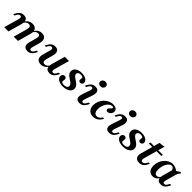

<svg xmlns="http://www.w3.org/2000/svg" viewBox="396 -2134 3651 3651"><g transform="rotate(45 2221.5 -308.5)"><path d="M375.8 -208.1 394.4 -273.4Q408.1 -323.4 396.8 -348.8Q385.5 -374.2 350 -374.2Q317.7 -374.2 291.5 -353.2Q265.3 -332.3 242.7 -290.3L234.7 -310.5Q264.5 -369.4 305.6 -398.8Q346.8 -428.2 400.8 -428.2Q469.4 -428.2 497.6 -383.5Q525.8 -338.7 504.8 -261.3L489.5 -208.1ZM623.4 -208.1 642.7 -277.4Q655.6 -325 645.2 -349.6Q634.7 -374.2 601.6 -374.2Q571 -374.2 545.6 -353.2Q520.2 -332.3 498.4 -290.3L490.3 -310.5Q520.2 -370.2 560.1 -399.2Q600 -428.2 651.6 -428.2Q719.4 -428.2 746.4 -383.9Q773.4 -339.5 752.4 -263.7L737.1 -208.1ZM121 -208.1 147.6 -303.2Q157.3 -336.3 150.4 -355.2Q143.5 -374.2 121 -374.2Q103.2 -374.2 88.3 -362.1Q73.4 -350 59.7 -325L44.4 -295.2H7.3L27.4 -332.3Q44.4 -363.7 64.1 -385.1Q83.9 -406.5 108.9 -417.3Q133.9 -428.2 163.7 -428.2Q206.5 -428.2 230.6 -410.1Q254.8 -391.9 260.9 -358.5Q266.9 -325 254 -279L234.7 -208.1ZM62.1 0 121 -208.1H234.7L175.8 0ZM317.7 0 375.8 -208.1H489.5L431.5 0ZM710.5 -112.9Q700.8 -79.8 707.7 -60.9Q714.5 -41.9 737.1 -41.9Q754.8 -41.9 769.8 -54.4Q784.7 -66.9 797.6 -91.1L813.7 -121H850L830.6 -83.9Q813.7 -52.4 793.5 -31Q773.4 -9.7 749.2 1.2Q725 12.1 693.5 12.1Q651.6 11.3 627.4 -6.9Q603.2 -25 597.2 -58.1Q591.1 -91.1 604 -137.1L623.4 -208.1H737.1Z M1079 -208.1 1060.5 -141.1Q1046.8 -92.7 1057.7 -67.7Q1068.5 -42.7 1103.2 -42.7Q1133.9 -42.7 1160.1 -63.3Q1186.3 -83.9 1208.1 -126.6L1216.1 -105.6Q1186.3 -46.8 1145.6 -17.7Q1104.8 11.3 1052.4 11.3Q984.7 11.3 956.9 -33.1Q929 -77.4 950 -153.2L965.3 -208.1ZM965.3 -208.1 991.9 -303.2Q1001.6 -336.3 994.8 -355.2Q987.9 -374.2 965.3 -374.2Q947.6 -374.2 932.7 -362.1Q917.7 -350 904 -325L888.7 -295.2H851.6L871.8 -332.3Q888.7 -363.7 908.5 -385.1Q928.2 -406.5 953.2 -417.3Q978.2 -428.2 1008.1 -428.2Q1050.8 -428.2 1075 -410.1Q1099.2 -391.9 1105.2 -358.5Q1111.3 -325 1098.4 -279L1079 -208.1ZM1216.1 -208.1 1274.2 -416.1H1387.9L1329.8 -208.1ZM1302.4 -112.9Q1293.5 -79.8 1300 -60.9Q1306.5 -41.9 1329.8 -41.9Q1347.6 -41.9 1362.5 -54.4Q1377.4 -66.9 1390.3 -91.1L1406.5 -121H1442.7L1423.4 -83.9Q1406.5 -52.4 1386.7 -31Q1366.9 -9.7 1342.3 1.2Q1317.7 12.1 1286.3 12.1Q1244.4 11.3 1220.2 -6.9Q1196 -25 1189.9 -58.1Q1183.9 -91.1 1196 -137.1L1216.1 -208.1H1329.8Z M1647.6 11.3Q1596 11.3 1556.9 -2.4Q1517.7 -16.1 1495.6 -40.7Q1473.4 -65.3 1473.4 -96.8Q1473.4 -125 1489.5 -141.9Q1505.6 -158.9 1532.3 -158.9Q1554.8 -158.9 1567.7 -146Q1580.6 -133.1 1580.6 -110.5Q1580.6 -96.8 1577 -82.3Q1573.4 -67.7 1573.4 -58.9Q1575 -41.9 1591.9 -33.1Q1608.9 -24.2 1641.1 -24.2Q1683.1 -24.2 1706.5 -39.9Q1729.8 -55.6 1729.8 -83.9Q1729.8 -105.6 1716.9 -122.6Q1704 -139.5 1683.5 -154Q1662.9 -168.5 1639.9 -183.5Q1616.9 -198.4 1596.4 -215.3Q1575.8 -232.3 1562.5 -254Q1549.2 -275.8 1549.2 -304.8Q1549.2 -361.3 1597.6 -394.8Q1646 -428.2 1722.6 -428.2Q1770.2 -428.2 1806.5 -415.3Q1842.7 -402.4 1863.7 -379.8Q1884.7 -357.3 1884.7 -328.2Q1884.7 -304 1870.2 -288.3Q1855.6 -272.6 1831.5 -272.6Q1811.3 -272.6 1798.8 -283.5Q1786.3 -294.4 1786.3 -312.9Q1785.5 -325.8 1789.5 -339.1Q1793.5 -352.4 1792.7 -359.7Q1792.7 -375.8 1776.6 -383.9Q1760.5 -391.9 1731.5 -391.9Q1696 -391.9 1675.8 -377.8Q1655.6 -363.7 1655.6 -338.7Q1655.6 -317.7 1669 -301.2Q1682.3 -284.7 1702.4 -270.2Q1722.6 -255.6 1746 -240.7Q1769.4 -225.8 1789.5 -208.5Q1809.7 -191.1 1822.6 -169Q1835.5 -146.8 1835.5 -117.7Q1835.5 -79 1811.7 -50Q1787.9 -21 1745.2 -4.8Q1702.4 11.3 1647.6 11.3Z M2113.7 -111.3Q2103.2 -79 2107.7 -60.5Q2112.1 -41.9 2134.7 -41.9Q2152.4 -41.9 2167.3 -54.4Q2182.3 -66.9 2195.2 -91.9L2211.3 -121.8H2247.6L2228.2 -84.7Q2211.3 -53.2 2191.5 -31.9Q2171.8 -10.5 2147.2 0.4Q2122.6 11.3 2091.1 11.3Q2049.2 11.3 2025.8 -6.5Q2002.4 -24.2 1998.4 -56.9Q1994.4 -89.5 2008.9 -134.7L2066.1 -305.6Q2076.6 -337.9 2072.2 -356Q2067.7 -374.2 2045.2 -374.2Q2027.4 -374.2 2012.5 -362.1Q1997.6 -350 1984.7 -325L1968.5 -295.2H1932.3L1951.6 -332.3Q1968.5 -363.7 1988.3 -385.1Q2008.1 -406.5 2033.1 -417.3Q2058.1 -428.2 2088.7 -428.2Q2130.6 -428.2 2154 -410.1Q2177.4 -391.9 2181.9 -359.3Q2186.3 -326.6 2171.8 -281.5ZM2150 -497.6Q2120.2 -497.6 2101.2 -514.5Q2082.3 -531.5 2082.3 -558.1Q2082.3 -588.7 2105.2 -608.9Q2128.2 -629 2160.5 -629Q2191.1 -629 2209.7 -612.1Q2228.2 -595.2 2228.2 -567.7Q2228.2 -538.7 2205.6 -518.1Q2183.1 -497.6 2150 -497.6Z M2458.9 11.3Q2387.1 11.3 2346.8 -31.9Q2306.5 -75 2306.5 -150Q2306.5 -205.6 2327.4 -255.6Q2348.4 -305.6 2384.7 -344.4Q2421 -383.1 2468.1 -405.6Q2515.3 -428.2 2567.7 -428.2Q2620.2 -428.2 2650.4 -406Q2680.6 -383.9 2680.6 -346Q2680.6 -321 2667.7 -298.8Q2654.8 -276.6 2634.3 -262.5Q2613.7 -248.4 2589.5 -248.4Q2570.2 -248.4 2558.9 -257.7Q2547.6 -266.9 2547.6 -283.1Q2547.6 -298.4 2556.5 -310.1Q2565.3 -321.8 2577.4 -331.9Q2589.5 -341.9 2598.4 -351.6Q2607.3 -361.3 2607.3 -373.4Q2607.3 -391.9 2579.8 -391.9Q2549.2 -391.9 2521 -372.6Q2492.7 -353.2 2470.2 -320.6Q2447.6 -287.9 2434.3 -246.4Q2421 -204.8 2421 -161.3Q2421 -106.5 2441.5 -75.8Q2462.1 -45.2 2501.6 -45.2Q2533.1 -45.2 2557.7 -62.1Q2582.3 -79 2603.2 -113.7H2637.9Q2608.1 -51.6 2563.3 -20.2Q2518.5 11.3 2458.9 11.3Z M2913.7 -111.3Q2903.2 -79 2907.7 -60.5Q2912.1 -41.9 2934.7 -41.9Q2952.4 -41.9 2967.3 -54.4Q2982.3 -66.9 2995.2 -91.9L3011.3 -121.8H3047.6L3028.2 -84.7Q3011.3 -53.2 2991.5 -31.9Q2971.8 -10.5 2947.2 0.4Q2922.6 11.3 2891.1 11.3Q2849.2 11.3 2825.8 -6.5Q2802.4 -24.2 2798.4 -56.9Q2794.4 -89.5 2808.9 -134.7L2866.1 -305.6Q2876.6 -337.9 2872.2 -356Q2867.7 -374.2 2845.2 -374.2Q2827.4 -374.2 2812.5 -362.1Q2797.6 -350 2784.7 -325L2768.5 -295.2H2732.3L2751.6 -332.3Q2768.5 -363.7 2788.3 -385.1Q2808.1 -406.5 2833.1 -417.3Q2858.1 -428.2 2888.7 -428.2Q2930.6 -428.2 2954 -410.1Q2977.4 -391.9 2981.9 -359.3Q2986.3 -326.6 2971.8 -281.5ZM2950 -497.6Q2920.2 -497.6 2901.2 -514.5Q2882.3 -531.5 2882.3 -558.1Q2882.3 -588.7 2905.2 -608.9Q2928.2 -629 2960.5 -629Q2991.1 -629 3009.7 -612.1Q3028.2 -595.2 3028.2 -567.7Q3028.2 -538.7 3005.6 -518.1Q2983.1 -497.6 2950 -497.6Z M3259.7 11.3Q3208.1 11.3 3169 -2.4Q3129.8 -16.1 3107.7 -40.7Q3085.5 -65.3 3085.5 -96.8Q3085.5 -125 3101.6 -141.9Q3117.7 -158.9 3144.4 -158.9Q3166.9 -158.9 3179.8 -146Q3192.7 -133.1 3192.7 -110.5Q3192.7 -96.8 3189.1 -82.3Q3185.5 -67.7 3185.5 -58.9Q3187.1 -41.9 3204 -33.1Q3221 -24.2 3253.2 -24.2Q3295.2 -24.2 3318.5 -39.9Q3341.9 -55.6 3341.9 -83.9Q3341.9 -105.6 3329 -122.6Q3316.1 -139.5 3295.6 -154Q3275 -168.5 3252 -183.5Q3229 -198.4 3208.5 -215.3Q3187.9 -232.3 3174.6 -254Q3161.3 -275.8 3161.3 -304.8Q3161.3 -361.3 3209.7 -394.8Q3258.1 -428.2 3334.7 -428.2Q3382.3 -428.2 3418.5 -415.3Q3454.8 -402.4 3475.8 -379.8Q3496.8 -357.3 3496.8 -328.2Q3496.8 -304 3482.3 -288.3Q3467.7 -272.6 3443.5 -272.6Q3423.4 -272.6 3410.9 -283.5Q3398.4 -294.4 3398.4 -312.9Q3397.6 -325.8 3401.6 -339.1Q3405.6 -352.4 3404.8 -359.7Q3404.8 -375.8 3388.7 -383.9Q3372.6 -391.9 3343.5 -391.9Q3308.1 -391.9 3287.9 -377.8Q3267.7 -363.7 3267.7 -338.7Q3267.7 -317.7 3281 -301.2Q3294.4 -284.7 3314.5 -270.2Q3334.7 -255.6 3358.1 -240.7Q3381.5 -225.8 3401.6 -208.5Q3421.8 -191.1 3434.7 -169Q3447.6 -146.8 3447.6 -117.7Q3447.6 -79 3423.8 -50Q3400 -21 3357.3 -4.8Q3314.5 11.3 3259.7 11.3Z M3616.1 -208.1 3707.3 -533.9Q3740.3 -533.9 3769.4 -537.5Q3798.4 -541.1 3825 -549.2L3729.8 -208.1ZM3570.2 -379.8 3579.8 -416.1H3913.7L3903.2 -379.8ZM3699.2 11.3Q3633.9 11.3 3605.6 -29.4Q3577.4 -70.2 3596.8 -137.9L3616.1 -208.1H3729.8L3703.2 -112.9Q3693.5 -78.2 3702 -60.5Q3710.5 -42.7 3737.1 -42.7Q3758.9 -42.7 3775.4 -55.2Q3791.9 -67.7 3806.5 -94.4L3821 -121.8H3857.3L3832.3 -74.2Q3818.5 -47.6 3799.2 -28.2Q3779.8 -8.9 3755.2 1.2Q3730.6 11.3 3699.2 11.3Z M4059.7 11.3Q3998.4 11.3 3964.1 -30.2Q3929.8 -71.8 3929.8 -146Q3929.8 -203.2 3949.2 -254Q3968.5 -304.8 4002.4 -344Q4036.3 -383.1 4080.6 -405.6Q4125 -428.2 4174.2 -428.2Q4214.5 -428.2 4252 -411.3Q4289.5 -394.4 4321.8 -361.3L4244.4 -309.7Q4240.3 -348.4 4223 -369.8Q4205.6 -391.1 4178.2 -391.1Q4152.4 -391.1 4128.6 -371.8Q4104.8 -352.4 4085.9 -319Q4066.9 -285.5 4056 -243.5Q4045.2 -201.6 4045.2 -156.5Q4045.2 -103.2 4061.7 -76.6Q4078.2 -50 4111.3 -50Q4134.7 -50 4154.4 -64.5Q4174.2 -79 4191.1 -107.3L4199.2 -93.5Q4176.6 -41.1 4141.9 -14.9Q4107.3 11.3 4059.7 11.3ZM4208.1 -208.1 4249.2 -354.8Q4288.7 -368.5 4320.6 -386.3Q4352.4 -404 4383.1 -429.8L4403.2 -401.6Q4389.5 -390.3 4380.2 -379Q4371 -367.7 4364.5 -352.8Q4358.1 -337.9 4352.4 -316.1L4321.8 -208.1ZM4295.2 -112.9Q4285.5 -79.8 4292.3 -60.9Q4299.2 -41.9 4321.8 -41.9Q4339.5 -41.9 4354.4 -54.4Q4369.4 -66.9 4382.3 -91.1L4398.4 -121H4434.7L4415.3 -83.9Q4398.4 -52.4 4378.6 -31Q4358.9 -9.7 4334.3 1.2Q4309.7 12.1 4278.2 12.1Q4236.3 11.3 4212.1 -6.9Q4187.9 -25 4181.9 -58.1Q4175.8 -91.1 4187.9 -137.1L4208.1 -208.1H4321.8Z"/></g></svg>

Font: Playfair 9pt
Style: Bold Italic
Weight: 700
Italic angle: -15.6°
Designer: Claus Eggers Sørensen
Foundry: Claus Eggers Sørensen
Version: Version 2.203